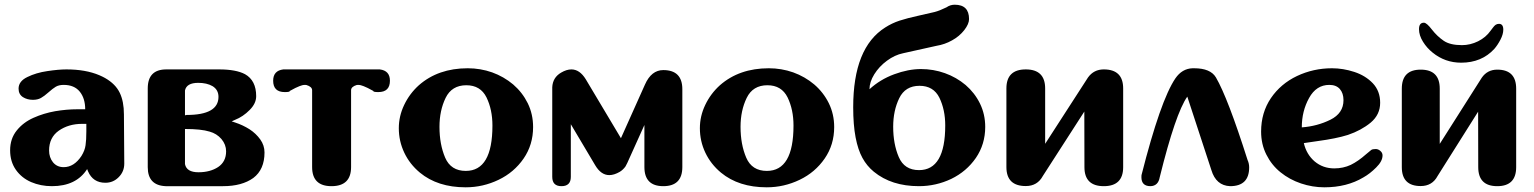

<svg xmlns="http://www.w3.org/2000/svg" viewBox="-20 -798 6575 823"><path d="M350.1 -267.1H332Q273.9 -267.1 231.9 -237.8Q190.4 -208.5 190.4 -152.8Q190.4 -123.5 207 -102.5Q224.1 -81.5 252.9 -81.5Q297.4 -81.5 329.1 -129.4Q343.8 -153.3 346.7 -175.3Q350.1 -197.3 350.1 -235.4ZM511.2 -307.6 512.7 -96.7Q512.7 -62.5 488.8 -38.6Q465.3 -14.6 431.6 -14.6Q378.4 -14.6 357.4 -63.5L353.5 -73.2Q306.6 0 202.6 0Q154.3 0 113.3 -17.6Q72.8 -35.2 48.3 -69.8Q23.4 -105 23.4 -153.8Q23.4 -203.6 51.8 -238.8Q79.6 -273.4 123.5 -293Q167 -312.5 216.3 -321.3Q265.6 -329.6 311.5 -329.6H345.2Q345.2 -376.5 321.8 -405.3Q298.3 -434.1 252.9 -434.1Q232.9 -434.1 219.2 -426.3Q206.1 -418.5 187.5 -401.9Q169.4 -385.7 155.3 -377.9Q141.1 -370.1 121.1 -370.1Q96.7 -370.1 78.1 -381.8Q59.6 -394 59.6 -418Q59.6 -449.7 97.2 -467.8Q134.8 -486.3 182.6 -493.2Q231 -500.5 264.6 -500.5Q347.2 -500.5 405.8 -475.6Q421.4 -468.8 430.7 -463.4Q475.1 -438 493.2 -400.4Q511.2 -363.3 511.2 -307.6Z M772.9 -94.7Q779.8 -59.6 830.6 -59.6Q880.9 -59.6 915 -82Q949.2 -105 949.2 -149.4Q949.2 -178.2 929.2 -202.1Q908.7 -225.6 878.4 -233.9Q842.3 -245.1 772.9 -245.1ZM772.9 -303.7 779.8 -305.2Q916.5 -305.2 916.5 -382.8Q916.5 -413.1 891.1 -428.7Q866.7 -442.9 829.6 -442.9Q779.8 -442.9 772.9 -410.2ZM689.9 0Q613.3 -3.4 613.3 -81.5V-418.9Q613.3 -500.5 692.9 -500.5H919.4Q991.7 -500.5 1030.3 -480Q1078.1 -453.1 1078.1 -385.7Q1078.1 -354.5 1050.3 -326.7Q1022 -297.9 987.3 -284.2L973.1 -277.8L987.8 -272.9Q1020.5 -262.2 1049.3 -244.1Q1077.1 -226.1 1095.7 -200.2Q1113.8 -174.8 1113.8 -144.5Q1113.8 -71.3 1065.9 -35.2Q1017.1 0 936 0Z M1607.9 -500.5Q1651.4 -495.1 1651.4 -452.1Q1651.4 -403.3 1601.6 -403.3Q1580.1 -403.3 1580.1 -407.7V-408.2Q1553.2 -423.3 1538.6 -428.7Q1525.9 -434.1 1514.6 -434.1Q1511.7 -434.1 1508.8 -433.6Q1484.9 -426.3 1484.9 -411.1V-82Q1484.9 0 1400.9 0Q1317.9 0 1317.9 -82V-411.1Q1317.9 -426.3 1293.5 -433.6Q1290.5 -434.1 1287.6 -434.1Q1276.4 -434.1 1263.7 -428.7Q1249 -423.3 1222.2 -408.2V-407.7Q1222.2 -403.3 1200.7 -403.3Q1150.9 -403.3 1150.9 -452.1Q1150.9 -495.1 1194.3 -500.5Z M2090.8 -259.8Q2090.8 -328.1 2065.4 -380.4Q2039.6 -432.6 1979 -432.6Q1916.5 -432.6 1890.1 -378.4Q1863.8 -324.2 1863.8 -254.4Q1863.8 -179.2 1888.2 -122.1Q1912.6 -65.4 1976.6 -65.4Q2090.8 -65.4 2090.8 -259.8ZM1779.8 -58.1Q1736.3 -94.2 1712.9 -143.6Q1689.5 -192.9 1689.5 -248.5Q1689.5 -300.3 1712.4 -348.1Q1735.4 -396.5 1775.4 -432.6Q1858.4 -505.4 1984.9 -505.4Q2039.1 -505.4 2089.4 -487.8Q2139.6 -469.7 2179.7 -436Q2219.2 -401.9 2242.2 -355.5Q2265.1 -308.6 2265.1 -253.4Q2265.1 -177.7 2224.6 -118.7Q2183.6 -59.1 2117.2 -27.3Q2050.3 4.9 1976.1 4.9Q1856 4.9 1779.8 -58.1Z M2823.2 -497.6Q2904.8 -497.6 2904.8 -415.5V-82Q2904.8 0 2823.2 0Q2742.2 0 2742.2 -82V-262.2L2668.9 -99.6Q2663.6 -88.4 2661.1 -84.5Q2650.9 -70.3 2636.7 -61.5Q2612.3 -47.4 2591.8 -47.4Q2556.2 -47.4 2531.2 -89.8L2426.8 -265.6V-40Q2426.8 0 2386.7 0Q2347.2 0 2347.2 -40V-423.8Q2349.1 -465.8 2385.3 -486.8Q2408.7 -500.5 2429.2 -500.5Q2464.8 -500.5 2490.7 -458.5L2641.6 -205.6L2744.6 -435.5Q2772 -497.6 2823.2 -497.6Z M3381.3 -259.8Q3381.3 -328.1 3356 -380.4Q3330.1 -432.6 3269.5 -432.6Q3207 -432.6 3180.7 -378.4Q3154.3 -324.2 3154.3 -254.4Q3154.3 -179.2 3178.7 -122.1Q3203.1 -65.4 3267.1 -65.4Q3381.3 -65.4 3381.3 -259.8ZM3070.3 -58.1Q3026.9 -94.2 3003.4 -143.6Q2980 -192.9 2980 -248.5Q2980 -300.3 3002.9 -348.1Q3025.9 -396.5 3065.9 -432.6Q3148.9 -505.4 3275.4 -505.4Q3329.6 -505.4 3379.9 -487.8Q3430.2 -469.7 3470.2 -436Q3509.8 -401.9 3532.7 -355.5Q3555.7 -308.6 3555.7 -253.4Q3555.7 -177.7 3515.1 -118.7Q3474.1 -59.1 3407.7 -27.3Q3340.8 4.9 3266.6 4.9Q3146.5 4.9 3070.3 -58.1Z M3919.4 -68.8Q4031.7 -68.8 4031.7 -260.3Q4031.7 -327.1 4006.8 -378.9Q3981.4 -430.2 3921.4 -430.2Q3860.4 -430.2 3834.5 -377Q3808.6 -323.7 3808.6 -254.9Q3808.6 -180.7 3832.5 -125Q3856.4 -68.8 3919.4 -68.8ZM4180.7 -354Q4203.1 -308.1 4203.1 -253.9Q4203.1 -179.7 4163.1 -121.1Q4123 -63 4057.6 -31.2Q3991.7 0 3918.9 0Q3801.3 0 3725.6 -62Q3695.8 -86.4 3676.8 -121.1Q3657.7 -155.8 3647.5 -209Q3637.2 -262.7 3637.2 -338.4Q3637.2 -593.8 3774.4 -680.2Q3803.2 -698.7 3835.9 -709.5Q3868.7 -720.2 3916 -730.5Q3962.9 -740.7 3986.3 -746.6Q4007.3 -752 4037.1 -766.6Q4053.2 -777.8 4072.3 -777.8Q4133.8 -777.8 4133.8 -716.3Q4133.8 -695.3 4113.3 -668.9Q4092.3 -642.1 4061 -625Q4029.8 -607.4 3994.1 -601.6L3851.1 -569.8Q3815.4 -562.5 3781.7 -537.6Q3748.5 -513.2 3727.5 -479.5Q3707 -446.3 3707 -415.5Q3752 -457 3812.5 -479.5Q3873 -502 3927.7 -502Q3981 -502 4030.3 -484.4Q4079.6 -466.8 4119.1 -433.6Q4158.2 -399.9 4180.7 -354Z M4711.4 -500.5Q4794.4 -500.5 4794.4 -418.9V-81.5Q4794.4 0 4711.4 0Q4628.4 0 4628.4 -81.5L4627.9 -319.8L4450.2 -43.9Q4426.8 -0.5 4377 -0.5Q4293.9 -0.5 4293.9 -82V-418.9Q4293.9 -500.5 4377 -500.5Q4460 -500.5 4460 -418.9V-181.6L4643.6 -465.8Q4668.5 -500.5 4711.4 -500.5Z M5327.6 -112.3Q5334.5 -97.2 5334.5 -80.6Q5334.5 0 5252.9 0Q5192.4 -2.4 5172.4 -69.3Q5098.1 -297.9 5069.3 -383.8Q5019 -312.5 4951.2 -38.6Q4944.8 -1 4911.6 0Q4872.6 0 4872.6 -38.6L4873 -47.4Q4954.1 -367.2 5018.1 -461.9Q5046.9 -503.9 5091.8 -505.4H5098.6Q5168.5 -505.4 5191.9 -466.3Q5242.7 -379.4 5327.6 -112.3Z M5682.6 -284.7Q5738.8 -312.5 5738.8 -368.7Q5738.8 -398.4 5723.1 -416.5Q5707.5 -434.1 5678.2 -434.1Q5622.1 -434.1 5591.3 -377.9Q5560.1 -321.8 5560.1 -252Q5626 -256.8 5682.6 -284.7ZM5615.2 -106Q5650.9 -76.2 5699.2 -76.2Q5737.8 -76.2 5770 -91.3Q5801.8 -106.9 5835.4 -136.7Q5852.1 -150.9 5857.9 -155.3Q5863.3 -159.2 5877 -159.2Q5887.7 -159.2 5897 -150.9Q5906.2 -143.1 5906.2 -131.8Q5906.2 -106.9 5878.9 -80.1Q5852.1 -53.2 5824.2 -37.6Q5753.4 4.9 5656.7 4.9Q5606 4.9 5556.6 -11.7Q5507.3 -28.3 5468.8 -59.6Q5430.7 -90.3 5408.2 -135.3Q5385.7 -179.7 5385.7 -233.9Q5385.7 -315.4 5427.7 -377.4Q5469.7 -439 5539.6 -472.2Q5609.9 -505.4 5689.5 -505.4Q5737.3 -505.4 5785.2 -489.7Q5833 -474.1 5864.7 -440.9Q5896 -407.7 5896 -357.4Q5896 -306.6 5855.5 -272.5Q5814.5 -238.8 5757.8 -219.7Q5731.4 -211.4 5699.7 -205.1Q5668.5 -198.7 5628.9 -193.4Q5588.9 -187.5 5568.8 -184.6Q5580.1 -136.2 5615.2 -106Z M6120.6 -572.8Q6096.2 -592.3 6079.6 -619.1Q6062.5 -646.5 6062.5 -672.9Q6062.5 -700.7 6083.5 -700.7Q6095.2 -700.7 6117.7 -671.4Q6140.1 -642.6 6168 -623.5Q6195.3 -604.5 6246.6 -604.5Q6282.2 -604.5 6315.9 -621.1Q6349.1 -637.7 6369.1 -666Q6375.5 -674.3 6379.9 -680.2Q6384.8 -687 6390.6 -691.4Q6397 -695.8 6405.3 -695.8Q6423.8 -695.8 6423.8 -670.9Q6423.8 -651.4 6411.6 -627.9Q6399.4 -604.5 6385.3 -588.4Q6331.1 -529.3 6243.2 -529.3Q6173.8 -529.3 6120.6 -572.8ZM6397.9 -499.5Q6479 -499.5 6479 -418V-81.5Q6479 0 6397.9 0Q6316.4 0 6316.4 -81.5L6315.9 -319.3L6142.1 -43.5Q6119.1 -0.5 6069.8 -0.5Q5988.8 -0.5 5988.8 -81.5V-418Q5988.8 -499.5 6069.8 -499.5Q6151.4 -499.5 6151.4 -418V-181.2L6331.5 -464.8Q6355.5 -499.5 6397.9 -499.5Z"/></svg>

Font: inglobal
Style: Bold
Weight: 700
Designer: Andrey Kochetov, Denis Davydov, Evgeny Yurtaev
Foundry: inglobal.ru
Version: Version 1.00 September 25, 2014, initial release